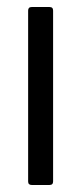

<svg xmlns="http://www.w3.org/2000/svg" viewBox="-20 -526 230 546"><path d="M60 -10V-496Q60 -506 70 -506H121Q131 -506 131 -496V-10Q131 0 121 0H70Q60 0 60 -10Z"/></svg>

Font: Barlow Semi Condensed
Style: Regular
Weight: 400
Width: 4
Designer: Jeremy Tribby
Foundry: Tribby Type
Version: Version 1.408;December 10, 2018;FontCreator 11.5.0.2430 64-b